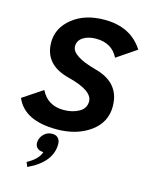

<svg xmlns="http://www.w3.org/2000/svg" viewBox="-144 -778 898 1143"><g transform="rotate(15 305.0 -207.0)"><path d="M247.1 14.2Q47.9 14.2 -4.9 -111.8L117.2 -192.9Q159.2 -107.9 257.3 -107.9Q312.5 -107.9 352.3 -130.4Q392.1 -152.8 392.1 -195.8Q392.1 -262.7 237.5 -301.5Q83 -340.3 83 -479Q83 -567.4 159.7 -628.7Q236.3 -689.9 356.9 -689.9Q518.6 -689.9 595.2 -569.8L474.1 -487.8Q434.1 -567.9 336.9 -567.9Q288.1 -567.9 257.1 -547.6Q226.1 -527.3 226.1 -492.2Q226.1 -431.6 381.1 -390.1Q536.1 -348.6 536.1 -203.1Q536.1 -105 453.4 -45.4Q370.6 14.2 247.1 14.2ZM137.7 275.9 126 248Q194.3 210.9 207 165.5Q176.3 165.5 163.6 146.5Q156.2 135.3 156.2 121.1Q156.2 90.3 180.7 66.4Q201.2 46.4 231.9 46.4Q259.8 46.4 272.5 66.9Q280.3 80.1 280.3 97.7Q280.3 208.5 137.7 275.9Z"/></g></svg>

Font: Cadman
Style: Bold Italic
Weight: 700
Italic angle: -12°
Designer: Paul James MIller
Foundry: High-Logic / Made with FontCreator
Version: Version 2.114;March 28, 2021;FontCreator 13.0.0.2683 64-bit